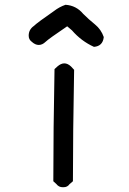

<svg xmlns="http://www.w3.org/2000/svg" viewBox="-20 -768 540 803"><path d="M373 -572Q320 -596 281 -641L261 -658Q184 -606 170.5 -593Q157 -580 142 -580Q127 -580 112 -594Q100 -603 100 -619Q100 -644 121 -659Q138 -675 206 -722Q228 -739 254 -748Q299 -745 328 -710Q351 -687 377 -666Q403 -645 414 -613Q410 -575 373 -572ZM246 15H242Q226 15 216 2L203 -10Q203 -224 208 -479L220 -490Q235 -503 249 -503Q263 -503 277 -490L290 -476Q285 -211 285 -10L271 2Q262 15 246 15Z"/></svg>

Font: Xiaolai Mono SC
Style: Regular
Weight: 400
Monospace: yes
Designer: LXGW / Nozomi Seto
Version: Version 3.113;September 30, 2024